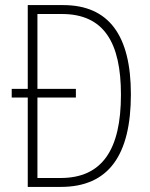

<svg xmlns="http://www.w3.org/2000/svg" viewBox="-20 -734 590 754"><path d="M228 -714H89V-385H26V-351H89V0H219C406 0 494 -124 494 -364C494 -594 408 -714 228 -714ZM223 -679C388 -679 455 -567 455 -362C455 -146 381 -35 218 -35H127V-351H278V-385H127V-679Z"/></svg>

Font: Noto Sans Gujarati Condensed ExtraLight
Style: Regular
Weight: 200
Width: 3
Designer: Jelle Bosma - Monotype Design Team, Universal Thirst
Foundry: Monotype Imaging Inc.
Version: Version 2.106